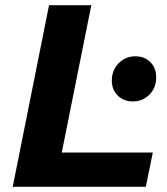

<svg xmlns="http://www.w3.org/2000/svg" viewBox="-20 -720 644 740"><path d="M169 -700H332L218 -132H569L542 0H29ZM411 -409Q411 -450 437.5 -476.5Q464 -503 502 -503Q537 -503 559.5 -480.5Q582 -458 582 -422Q582 -381 555.5 -355Q529 -329 492 -329Q457 -329 434 -351.5Q411 -374 411 -409Z"/></svg>

Font: Idrija
Style: Bold Italic
Weight: 700
Italic angle: -11.3°
Designer: Julieta Ulanovsky
Foundry: Julieta Ulanovsky
Version: Version 7.200